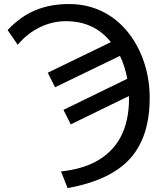

<svg xmlns="http://www.w3.org/2000/svg" viewBox="-20 -736 812 962"><path d="M730 -245.1Q730 -50.3 631.8 58.6Q533.7 167.5 318.8 206.5L285.6 123Q388.2 111.8 457 75.2Q541.5 30.8 584 -48.8Q626.5 -128.4 626.5 -242.7L626 -254.9L334.5 -112.8L297.9 -185.5L617.7 -341.3Q606.4 -403.8 581.1 -456.1L255.9 -298.8L219.2 -371.6L535.6 -524.9Q493.2 -578.1 436.8 -604Q380.4 -629.9 310.5 -629.9Q242.7 -629.9 179.7 -599.4Q116.7 -568.8 68.8 -511.7L18.1 -585.4Q82 -653.3 157 -684.6Q231.9 -715.8 326.2 -715.8Q441.4 -715.8 533.2 -655.3Q594.2 -614.7 638.4 -551.5Q682.6 -488.3 706.3 -409.9Q730 -331.5 730 -245.1Z"/></svg>

Font: Arimo Medium
Style: Regular
Weight: 500
Designer: Steve Matteson
Foundry: Monotype Imaging Inc.
Version: Version 1.33